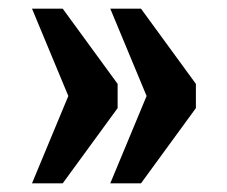

<svg xmlns="http://www.w3.org/2000/svg" viewBox="-20 -492 526 444"><path d="M235 -68 319 -270 235 -472H306L433 -298V-242L306 -68ZM54 -68 138 -270 54 -472H125L252 -298V-242L125 -68Z"/></svg>

Font: Noto Serif Bengali ExtraCondensed Black
Style: Regular
Weight: 900
Width: 2
Designer: Juan Bruce, Universal Thirst, Indian Type Foundry and the Monotype Design Team.
Foundry: Monotype Imaging Inc.
Version: Version 2.003; ttfautohint (v1.8.4.7-5d5b)